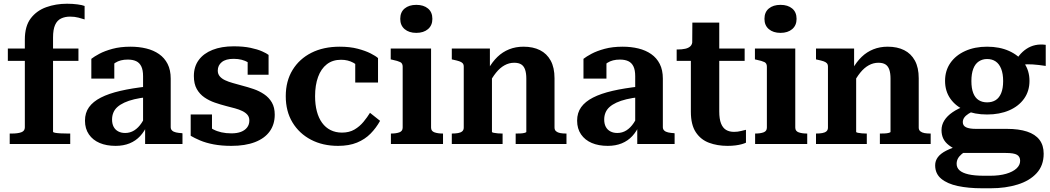

<svg xmlns="http://www.w3.org/2000/svg" viewBox="-20 -771 5624 1028"><path d="M22 -511H400V-445H22ZM433 -739V-667Q421 -671 400.5 -676.5Q380 -682 355 -682Q328 -682 307 -672Q286 -662 275 -637.5Q264 -613 264 -570V-66Q264 -62 275 -60Q286 -58 304.5 -57Q323 -56 344 -56H356V0H32V-56H43Q76 -56 94.5 -63Q113 -70 113 -89V-559Q113 -631 144.5 -672.5Q176 -714 227.5 -732.5Q279 -751 339 -751Q369 -751 395 -747.5Q421 -744 433 -739Z M770 -308 769 -251Q730 -247 699 -239.5Q668 -232 645.5 -221.5Q623 -211 608.5 -198Q594 -185 587 -168Q580 -151 580 -131Q580 -108 588.5 -92Q597 -76 613 -67.5Q629 -59 650 -59Q677 -59 699 -73Q721 -87 738 -112.5Q755 -138 768 -173L769 -103Q754 -68 730.5 -42.5Q707 -17 674 -3.5Q641 10 599 10Q550 10 513.5 -5.5Q477 -21 456 -51.5Q435 -82 435 -125Q435 -167 456.5 -197Q478 -227 520 -248.5Q562 -270 624.5 -284.5Q687 -299 770 -308ZM757 0V-101H746V-363Q746 -396 736.5 -415.5Q727 -435 709 -443.5Q691 -452 664 -452Q624 -452 597.5 -435Q571 -418 556 -394Q550 -404 550 -413.5Q550 -423 555.5 -431.5Q561 -440 570.5 -446Q580 -452 592 -455V-350H469V-456Q484 -468 512 -483Q540 -498 582 -509.5Q624 -521 679 -521Q724 -521 763 -511.5Q802 -502 831.5 -481.5Q861 -461 877.5 -428.5Q894 -396 894 -350V-90Q894 -79 901.5 -72Q909 -65 922.5 -62Q936 -59 954 -58L957 -57V0Z M1315 -126Q1315 -144 1305 -156Q1295 -168 1277.5 -176.5Q1260 -185 1238 -191Q1216 -197 1192 -203Q1161 -211 1130.5 -221.5Q1100 -232 1074.5 -249.5Q1049 -267 1033.5 -294.5Q1018 -322 1018 -364Q1018 -414 1044 -449.5Q1070 -485 1118 -504Q1166 -523 1231 -523Q1283 -523 1321 -515Q1359 -507 1383.5 -496Q1408 -485 1418 -477V-371H1306V-461Q1320 -462 1328 -457.5Q1336 -453 1338.5 -446Q1341 -439 1339.5 -430.5Q1338 -422 1335 -414Q1324 -428 1308.5 -437Q1293 -446 1274 -451Q1255 -456 1231 -456Q1189 -456 1167.5 -438.5Q1146 -421 1146 -393Q1146 -375 1156.5 -362.5Q1167 -350 1185 -341.5Q1203 -333 1226.5 -326.5Q1250 -320 1275 -313Q1306 -305 1337 -294.5Q1368 -284 1394 -266.5Q1420 -249 1435.5 -222.5Q1451 -196 1451 -157Q1451 -105 1424 -67.5Q1397 -30 1345 -10Q1293 10 1219 10Q1166 10 1124 2Q1082 -6 1051.5 -19Q1021 -32 1001 -44V-158H1115V-38Q1098 -47 1089 -57Q1080 -67 1077.5 -76.5Q1075 -86 1077.5 -94Q1080 -102 1087 -106Q1102 -89 1121.5 -78.5Q1141 -68 1165.5 -62.5Q1190 -57 1219 -57Q1249 -57 1270 -65Q1291 -73 1303 -88.5Q1315 -104 1315 -126Z M1811 -61Q1850 -61 1878 -77.5Q1906 -94 1926.5 -119Q1947 -144 1961 -167L2015 -124Q1994 -86 1964 -55.5Q1934 -25 1891.5 -7.5Q1849 10 1790 10Q1708 10 1645 -23Q1582 -56 1546 -115.5Q1510 -175 1510 -256Q1510 -337 1546.5 -396.5Q1583 -456 1647.5 -488.5Q1712 -521 1799 -521Q1854 -521 1895.5 -510Q1937 -499 1964.5 -485Q1992 -471 2004 -460V-329H1882V-452Q1895 -450 1903.5 -444.5Q1912 -439 1916 -430.5Q1920 -422 1920 -412.5Q1920 -403 1915 -394Q1901 -419 1872 -435Q1843 -451 1806 -451Q1761 -451 1730 -427Q1699 -403 1683 -359Q1667 -315 1667 -256Q1667 -211 1676.5 -175Q1686 -139 1704.5 -113.5Q1723 -88 1750 -74.5Q1777 -61 1811 -61Z M2209 -595Q2170 -595 2146.5 -615Q2123 -635 2123 -670Q2123 -706 2146.5 -725.5Q2170 -745 2209 -745Q2248 -745 2271.5 -725.5Q2295 -706 2295 -670Q2295 -635 2271.5 -615Q2248 -595 2209 -595ZM2288 -511V-88Q2288 -69 2306 -62.5Q2324 -56 2351 -56H2352V0H2073V-56H2074Q2101 -56 2118.5 -62.5Q2136 -69 2136 -88V-414Q2136 -432 2123 -438.5Q2110 -445 2081 -451L2072 -453V-511Z M2399 0V-56H2400Q2418 -56 2432.5 -58.5Q2447 -61 2455 -68Q2463 -75 2463 -88V-414Q2463 -426 2457 -432.5Q2451 -439 2439 -443Q2427 -447 2408 -451L2399 -453V-511H2603V-402L2614 -398V-65Q2614 -62 2623 -60Q2632 -58 2645 -57Q2658 -56 2668 -56H2671V0ZM3013 0H2741V-56H2743Q2753 -56 2766 -56.5Q2779 -57 2788.5 -59.5Q2798 -62 2798 -65V-350Q2798 -379 2791.5 -398Q2785 -417 2771 -426Q2757 -435 2733 -435Q2706 -435 2681.5 -421.5Q2657 -408 2636 -382Q2615 -356 2595 -317L2594 -401Q2616 -440 2643.5 -466.5Q2671 -493 2706 -507Q2741 -521 2783 -521Q2834 -521 2871 -502.5Q2908 -484 2928.5 -446.5Q2949 -409 2949 -352V-88Q2949 -75 2957.5 -68Q2966 -61 2979.5 -58.5Q2993 -56 3011 -56H3013Z M3405 -308 3404 -251Q3365 -247 3334 -239.5Q3303 -232 3280.5 -221.5Q3258 -211 3243.5 -198Q3229 -185 3222 -168Q3215 -151 3215 -131Q3215 -108 3223.5 -92Q3232 -76 3248 -67.5Q3264 -59 3285 -59Q3312 -59 3334 -73Q3356 -87 3373 -112.5Q3390 -138 3403 -173L3404 -103Q3389 -68 3365.5 -42.5Q3342 -17 3309 -3.5Q3276 10 3234 10Q3185 10 3148.5 -5.5Q3112 -21 3091 -51.5Q3070 -82 3070 -125Q3070 -167 3091.5 -197Q3113 -227 3155 -248.5Q3197 -270 3259.5 -284.5Q3322 -299 3405 -308ZM3392 0V-101H3381V-363Q3381 -396 3371.5 -415.5Q3362 -435 3344 -443.5Q3326 -452 3299 -452Q3259 -452 3232.5 -435Q3206 -418 3191 -394Q3185 -404 3185 -413.5Q3185 -423 3190.5 -431.5Q3196 -440 3205.5 -446Q3215 -452 3227 -455V-350H3104V-456Q3119 -468 3147 -483Q3175 -498 3217 -509.5Q3259 -521 3314 -521Q3359 -521 3398 -511.5Q3437 -502 3466.5 -481.5Q3496 -461 3512.5 -428.5Q3529 -396 3529 -350V-90Q3529 -79 3536.5 -72Q3544 -65 3557.5 -62Q3571 -59 3589 -58L3592 -57V0Z M3603 -445V-506H3607Q3631 -506 3649 -510Q3667 -514 3677 -524Q3687 -534 3687 -552L3776 -511H3967V-445ZM3831 -175Q3831 -134 3840.5 -110Q3850 -86 3867.5 -75.5Q3885 -65 3910 -65Q3930 -65 3947 -69.5Q3964 -74 3974 -76V-7Q3966 -3 3951.5 1Q3937 5 3918 7.5Q3899 10 3875 10Q3821 10 3776.5 -6.5Q3732 -23 3705.5 -63Q3679 -103 3679 -173V-493L3686 -501L3687 -650H3831Z M4159 -595Q4120 -595 4096.5 -615Q4073 -635 4073 -670Q4073 -706 4096.5 -725.5Q4120 -745 4159 -745Q4198 -745 4221.5 -725.5Q4245 -706 4245 -670Q4245 -635 4221.5 -615Q4198 -595 4159 -595ZM4238 -511V-88Q4238 -69 4256 -62.5Q4274 -56 4301 -56H4302V0H4023V-56H4024Q4051 -56 4068.5 -62.5Q4086 -69 4086 -88V-414Q4086 -432 4073 -438.5Q4060 -445 4031 -451L4022 -453V-511Z M4349 0V-56H4350Q4368 -56 4382.5 -58.5Q4397 -61 4405 -68Q4413 -75 4413 -88V-414Q4413 -426 4407 -432.5Q4401 -439 4389 -443Q4377 -447 4358 -451L4349 -453V-511H4553V-402L4564 -398V-65Q4564 -62 4573 -60Q4582 -58 4595 -57Q4608 -56 4618 -56H4621V0ZM4963 0H4691V-56H4693Q4703 -56 4716 -56.5Q4729 -57 4738.5 -59.5Q4748 -62 4748 -65V-350Q4748 -379 4741.5 -398Q4735 -417 4721 -426Q4707 -435 4683 -435Q4656 -435 4631.5 -421.5Q4607 -408 4586 -382Q4565 -356 4545 -317L4544 -401Q4566 -440 4593.5 -466.5Q4621 -493 4656 -507Q4691 -521 4733 -521Q4784 -521 4821 -502.5Q4858 -484 4878.5 -446.5Q4899 -409 4899 -352V-88Q4899 -75 4907.5 -68Q4916 -61 4929.5 -58.5Q4943 -56 4961 -56H4963Z M5579 -418Q5540 -424 5509.5 -426Q5479 -428 5457 -425Q5435 -422 5420 -411L5403 -420Q5418 -450 5436 -472.5Q5454 -495 5476 -509.5Q5498 -524 5523.5 -529.5Q5549 -535 5579 -531ZM5265 -158Q5198 -158 5147.5 -180Q5097 -202 5068.5 -242.5Q5040 -283 5040 -338Q5040 -393 5068.5 -434Q5097 -475 5148 -498Q5199 -521 5265 -521Q5332 -521 5383 -498Q5434 -475 5463 -434Q5492 -393 5492 -338Q5492 -283 5463 -242.5Q5434 -202 5383 -180Q5332 -158 5265 -158ZM5265 -223Q5292 -223 5311 -235Q5330 -247 5340.5 -272.5Q5351 -298 5351 -337Q5351 -376 5340.5 -402.5Q5330 -429 5311 -442Q5292 -455 5265 -455Q5240 -455 5220.5 -442Q5201 -429 5191 -402.5Q5181 -376 5181 -337Q5181 -298 5191 -272.5Q5201 -247 5220 -235Q5239 -223 5265 -223ZM5237 237Q5165 237 5108.5 225Q5052 213 5019.5 186Q4987 159 4987 114Q4987 90 5001.5 70.5Q5016 51 5046.5 35.5Q5077 20 5126 6L5164 34Q5142 43 5128.5 54.5Q5115 66 5108.5 78.5Q5102 91 5102 106Q5102 127 5117.5 141Q5133 155 5165.5 162.5Q5198 170 5250 170H5281Q5331 170 5367 159.5Q5403 149 5422.5 131Q5442 113 5442 90Q5442 68 5425.5 58Q5409 48 5365 48H5119L5115 38Q5082 23 5061 7Q5040 -9 5030.5 -29Q5021 -49 5021 -74Q5021 -102 5036 -126Q5051 -150 5080 -170Q5109 -190 5153 -206L5202 -180Q5181 -172 5165.5 -162Q5150 -152 5142.5 -141Q5135 -130 5135 -117Q5135 -98 5152.5 -89.5Q5170 -81 5206 -81H5371Q5435 -81 5479 -66.5Q5523 -52 5545.5 -22.5Q5568 7 5568 52Q5568 115 5530.5 156Q5493 197 5428.5 217Q5364 237 5285 237Z"/></svg>

Font: Roboto Serif 28pt SemiBold
Style: Regular
Weight: 600
Designer: Greg Gazdowicz
Foundry: Commercial Type
Version: Version 1.008